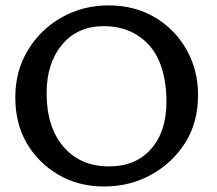

<svg xmlns="http://www.w3.org/2000/svg" viewBox="-20 -677 795 704"><path d="M361.8 6.8Q267.1 6.8 193.6 -36.6Q120.1 -80.1 78.1 -151.9Q36.1 -223.6 36.1 -320.3Q36.1 -417 82.5 -493.4Q128.9 -569.8 206.5 -613.5Q284.2 -657.2 377.9 -657.2Q473.6 -657.2 547.6 -613.5Q621.6 -569.8 663.8 -495.1Q706.1 -420.4 706.1 -329.1Q706.1 -227.5 659.4 -153.8Q612.8 -80.1 534.7 -36.6Q456.5 6.8 361.8 6.8ZM379.9 -66.9Q477.1 -66.9 533.7 -130.6Q590.3 -194.3 590.3 -304.2Q590.3 -388.2 564.9 -449.7Q539.6 -511.2 486.3 -546.1Q433.1 -581.1 360.8 -581.1Q264.2 -581.1 207.5 -513.2Q150.9 -445.3 150.9 -335.4Q150.9 -211.4 212.6 -139.2Q274.4 -66.9 379.9 -66.9Z"/></svg>

Font: Bainsley
Style: Regular
Weight: 400
Designer: Paul James MIller
Foundry: High-Logic / Made with FontCreator
Version: Version 1.411;March 28, 2021;FontCreator 13.0.0.2683 64-bit